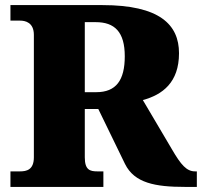

<svg xmlns="http://www.w3.org/2000/svg" viewBox="-20 -734 793 754"><path d="M21 0H386V-61H362C333 -61 313 -67 313 -116V-306H366L471 -90C508 -15 590 0 706 0H753V-61H746C713 -61 691 -86 655 -148L541 -341C618 -362 683 -410 683 -525C683 -638 606 -714 382 -714H21V-653H59C79 -653 113 -646 113 -597V-116C113 -67 84 -61 59 -61H21ZM358 -372H313V-647H356C430 -647 470 -609 470 -513C470 -419 436 -372 358 -372Z"/></svg>

Font: Noto Serif Thai Black
Style: Regular
Weight: 900
Designer: Monotype Design Team
Foundry: Monotype Imaging Inc.
Version: Version 2.002